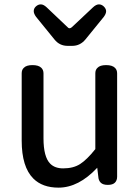

<svg xmlns="http://www.w3.org/2000/svg" viewBox="-20 -819 646 886"><path d="M428.7 -44.9Q342.8 46.9 250 46.9Q175.8 46.9 133.8 4.9Q80.1 -48.8 80.1 -169.9V-480.5Q80.1 -497.1 89.8 -505.9Q101.6 -518.6 129.9 -518.6Q158.2 -518.6 170.9 -505.9Q180.7 -496.1 180.7 -480.5V-180.7Q180.7 -94.7 211.9 -63.5Q233.4 -42 271.5 -42Q318.4 -42 349.6 -62Q380.9 -82 419.9 -130.9V-480.5Q419.9 -497.1 429.7 -505.9Q441.4 -518.6 469.7 -518.6Q498 -518.6 510.7 -505.9Q520.5 -496.1 520.5 -480.5V-3.9Q520.5 13.7 510.3 23.9Q500 34.2 477.5 34.2Q455.1 34.2 444.8 23.9Q434.6 13.7 433.6 -3.9ZM292 -607.4Q254.9 -607.4 231.4 -636.7L146.5 -741.2Q135.7 -755.9 135.7 -767.6Q135.7 -780.3 146 -789.6Q156.2 -798.8 168.5 -798.8Q180.7 -798.8 195.3 -785.2L292 -693.4Q295.9 -688.5 300.8 -688.5Q305.7 -688.5 311.5 -693.4L409.2 -785.2Q423.8 -798.8 436.5 -798.8Q449.2 -798.8 459.5 -788.6Q469.7 -778.3 469.7 -767.1Q469.7 -755.9 459 -741.2Q459 -741.2 374 -636.7Q349.6 -607.4 313.5 -607.4Z"/></svg>

Font: TaiwanPearl
Style: Regular
Weight: 400
Version: Version 2.102